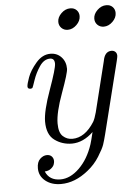

<svg xmlns="http://www.w3.org/2000/svg" viewBox="-58 -702 667 952"><g transform="rotate(-5 275.0 -226.0)"><path d="M210 -441.9Q243.2 -441.9 264.6 -418.9Q286.1 -396 286.1 -360.8Q286.1 -339.8 251 -243.9Q215.8 -147.9 215.8 -94.2Q215.8 -48.3 235.8 -30.3Q255.9 -12.2 282.2 -12.2Q345.2 -12.2 392.1 -86.9Q400.9 -102.1 409.2 -132.8L471.2 -382.8Q479 -429.7 513.2 -430.2Q524.4 -430.2 532.2 -423.1Q540 -416 540 -402.8Q540 -397.9 535.2 -377.9L445.8 -20Q438 10.7 431.4 30.3Q424.8 49.8 401.4 87.4Q377.9 125 342.8 152.8Q276.9 206.1 207 206.1Q160.2 206.1 129.6 181.6Q99.1 157.2 99.1 118.2Q99.1 87.4 115 72.3Q130.9 57.1 148.9 57.1Q165 57.1 173.6 66.7Q182.1 76.2 182.1 89.8Q182.1 97.7 178.5 107.4Q174.8 117.2 162.8 126.7Q150.9 136.2 131.8 137.2Q150.9 183.1 206.1 183.1Q254.9 183.1 300 139.2Q345.2 95.2 369.1 22.9Q374 7.8 384.8 -37.1Q335 10.7 278.8 11.2Q230 11.2 192.4 -16.4Q154.8 -43.9 154.8 -108.9Q154.8 -160.6 191.9 -263.9Q229 -367.2 229 -391.1Q229 -418 206.1 -418Q176.3 -418 154.5 -386Q132.8 -354 120.8 -318.6Q108.9 -283.2 106.9 -280.8Q102.1 -277.8 97.2 -277.8Q83 -277.8 83 -289.8Q83 -301.8 95 -335Q106.9 -368.2 138.4 -405Q169.9 -441.9 210 -441.9ZM263.2 -595.7Q263.2 -618.7 283.2 -638.2Q303.2 -657.7 328.1 -657.7Q347.2 -657.7 359.1 -645.8Q371.1 -633.8 371.1 -615.7Q371.1 -591.8 351.1 -572.3Q331.1 -552.7 307.1 -552.7Q288.1 -552.7 275.6 -565.2Q263.2 -577.6 263.2 -595.7ZM442.4 -595.7Q442.4 -618.7 462.4 -638.2Q482.4 -657.7 507.3 -657.7Q526.4 -657.7 538.3 -645.8Q550.3 -633.8 550.3 -615.7Q550.3 -591.8 530.3 -572.3Q510.3 -552.7 486.3 -552.7Q467.3 -552.7 454.8 -565.2Q442.4 -577.6 442.4 -595.7Z"/></g></svg>

Font: CMU Classical Serif
Style: Italic
Weight: 500
Italic angle: -14.04°
Version: Version 0.7.0